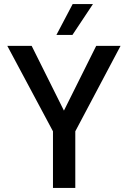

<svg xmlns="http://www.w3.org/2000/svg" viewBox="-20 -926 631 946"><path d="M241 -279 16 -700H136L295 -381L454 -700H574L351 -279V0H241ZM338 -906H438L337 -754H258Z"/></svg>

Font: Sarabun Medium
Style: Regular
Weight: 500
Designer: Suppakit Chalermlarp | Katatrad Co.,Ltd.
Foundry: Cadson Demak Co.,Ltd.
Version: Version 1.000; ttfautohint (v1.6)